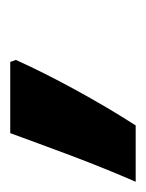

<svg xmlns="http://www.w3.org/2000/svg" viewBox="-25 -181 285 375"><g transform="rotate(-90 117.5 6.5)"><path d="M60 129C107 56 156 -34 188 -105L184 -116H45C32 -81 18 -42 1 3C-16 48 -33 90 -50 129Z"/></g></svg>

Font: BC Sans
Style: Bold Italic
Weight: 700
Italic angle: -12°
Designer: Monotype Design Team
Province of B.C.
Foundry: Monotype Imaging Inc.
Version: Version 2.000;GOOG;noto-source:20170915:90ef993387c0